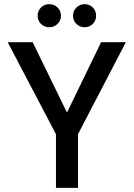

<svg xmlns="http://www.w3.org/2000/svg" viewBox="-20 -903 642 923"><path d="M249 0V-258L17 -700H137L302 -362L466 -700H585L355 -258V0ZM387 -772Q364 -772 347.5 -788Q331 -804 331 -827Q331 -851 347.5 -867Q364 -883 387 -883Q410 -883 426 -867Q442 -851 442 -827Q442 -804 426 -788Q410 -772 387 -772ZM217 -772Q193 -772 177 -788Q161 -804 161 -827Q161 -851 177 -867Q193 -883 217 -883Q240 -883 256.5 -867Q273 -851 273 -827Q273 -804 256.5 -788Q240 -772 217 -772Z"/></svg>

Font: DeepMind Sans Medium
Style: Regular
Weight: 500
Designer: Jonny Pinhorn / Modifications: Colophon Foundry
Foundry: Colophon Foundry
Version: Version 1.002; ttfautohint (v1.8.2)